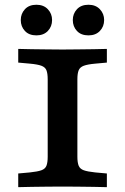

<svg xmlns="http://www.w3.org/2000/svg" viewBox="-20 -773 517 793"><path d="M229.9 -2.4Q205.7 -2.4 173.6 -2Q141.5 -1.6 109.6 -1.2Q77.7 -0.8 55.3 0V-56.5L103.7 -60.9Q135 -64.1 150.8 -69.7Q166.6 -75.3 171.8 -88.4Q177 -101.6 177 -125.8V-445.2Q177 -469.8 171.8 -482.8Q166.6 -495.7 150.8 -501.5Q135 -507.3 103.7 -510.1L55.3 -514.5V-571Q77.7 -570.2 109.6 -569.8Q141.5 -569.4 173.6 -569Q205.7 -568.5 229.9 -568.5H238.4H246.8Q271 -568.5 303.1 -569Q335.2 -569.4 367.2 -569.8Q399.3 -570.2 421.4 -571V-514.5L372.9 -510.1Q342 -507.3 326.2 -501.5Q310.4 -495.7 305 -482.8Q299.6 -469.8 299.6 -445.2V-125.8Q299.6 -101.6 305 -88.4Q310.4 -75.3 326.2 -69.7Q342 -64.1 372.9 -60.9L421.4 -56.5V0Q399.3 -0.8 367.2 -1.2Q335.2 -1.6 303.1 -2Q271 -2.4 246.8 -2.4H238.7ZM130.4 -626.9Q99.8 -626.9 82.8 -645.2Q65.8 -663.5 65.8 -690.3Q65.8 -716.3 82.8 -734.8Q99.8 -753.4 130.4 -753.4Q160.2 -753.4 177.7 -734.8Q195.1 -716.3 195.1 -690.3Q195.1 -663.5 177.7 -645.2Q160.2 -626.9 130.4 -626.9ZM345.4 -626.9Q314.8 -626.9 297.7 -645.2Q280.7 -663.5 280.7 -690.3Q280.7 -716.3 297.7 -734.8Q314.8 -753.4 345.4 -753.4Q375.2 -753.4 392.6 -734.8Q410.1 -716.3 410.1 -690.3Q410.1 -663.5 392.6 -645.2Q375.2 -626.9 345.4 -626.9Z"/></svg>

Font: Playfair 5pt SemiExpanded Light
Style: Regular
Weight: 300
Width: 6
Designer: Claus Eggers Sørensen
Foundry: Claus Eggers Sørensen
Version: Version 2.203